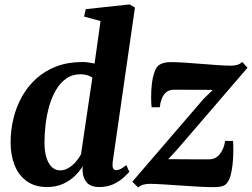

<svg xmlns="http://www.w3.org/2000/svg" viewBox="-20 -837 1142 870"><path d="M490.5 -102Q488.5 -84.5 492.2 -75.2Q496 -66 506.5 -66Q515 -66 525.8 -71Q536.5 -76 552.5 -89L566 -58.5Q558 -49 540 -32.5Q522 -16 494.5 -2.8Q467 10.5 430.5 10.5Q391.5 10.5 373.8 -9.5Q356 -29.5 354 -63L354.5 -84Q342 -62 319.5 -40Q297 -18 265.5 -3.8Q234 10.5 193 10.5Q138 10.5 101 -16.2Q64 -43 46 -88.8Q28 -134.5 28 -192Q28 -246.5 40.8 -299.5Q53.5 -352.5 79.2 -398.8Q105 -445 144 -480.5Q183 -516 235.2 -536Q287.5 -556 353.5 -556Q367 -556 381.5 -554Q396 -552 408.5 -549L435.5 -741.5L361 -762L368.5 -795.5L567 -817L591.5 -803ZM398.5 -485.5Q389 -492 375.2 -496.2Q361.5 -500.5 345 -500.5Q307.5 -500.5 280 -481Q252.5 -461.5 233.5 -429Q214.5 -396.5 203 -356Q191.5 -315.5 186.5 -272.5Q181.5 -229.5 181.5 -190.5Q181.5 -150.5 190.5 -122.5Q199.5 -94.5 215.2 -79.8Q231 -65 252 -65Q272 -65 290.2 -75.8Q308.5 -86.5 323.2 -103.5Q338 -120.5 347 -137.5ZM944 -429.5Q930 -430 912 -430Q894 -430 874 -430Q854 -430 834.5 -430.2Q815 -430.5 797.8 -430.5Q780.5 -430.5 768.5 -430.5Q747 -430.5 733.5 -419.2Q720 -408 713 -389.8Q706 -371.5 704 -351H667Q665 -367.5 664.8 -395.8Q664.5 -424 668 -455.2Q671.5 -486.5 680.2 -511.2Q689 -536 704 -544.5Q709.5 -548 721.8 -551.8Q734 -555.5 752 -555.5Q779 -555.5 816.2 -553.2Q853.5 -551 893.2 -547.5Q933 -544 968.2 -541.8Q1003.5 -539.5 1026 -539.5Q1043 -539.5 1055.2 -543.2Q1067.5 -547 1078 -556L1101.5 -530L781 -157.5L742 -115.5Q761.5 -115.5 784.2 -115.5Q807 -115.5 831.2 -115.2Q855.5 -115 880 -115Q904.5 -115 928 -115Q957 -115 976.2 -139.2Q995.5 -163.5 1000 -198.5H1036Q1037.5 -179 1037.2 -150.2Q1037 -121.5 1033.8 -91.2Q1030.5 -61 1023 -36.5Q1015.5 -12 1002 -1Q995.5 5 982.2 8Q969 11 947.5 11Q919.5 11 879.2 8.8Q839 6.5 796 3.5Q753 0.5 715.5 -1.8Q678 -4 655.5 -4Q643.5 -4 629.5 -0.2Q615.5 3.5 606 12.5L579.5 -13.5L902 -388.5Z"/></svg>

Font: Merriweather 48pt ExtraBold
Style: Italic
Weight: 800
Italic angle: -7.8°
Version: Version 2.101